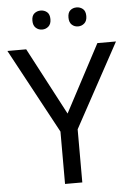

<svg xmlns="http://www.w3.org/2000/svg" viewBox="-60 -953 686 997"><g transform="rotate(-5 283.0 -454.0)"><path d="M283 -363 469 -714H566L328 -277V0H238V-273L0 -714H98ZM143 -859Q143 -885 157 -896.5Q171 -908 190 -908Q209 -908 223 -896.5Q237 -885 237 -859Q237 -834 223 -821.5Q209 -809 190 -809Q171 -809 157 -821.5Q143 -834 143 -859ZM331 -859Q331 -885 344.5 -896.5Q358 -908 377 -908Q396 -908 410 -896.5Q424 -885 424 -859Q424 -834 410 -821.5Q396 -809 377 -809Q358 -809 344.5 -821.5Q331 -834 331 -859Z"/></g></svg>

Font: Noto Znamenny Musical Notation
Style: Regular
Weight: 400
Version: Version 1.003; ttfautohint (v1.8.4.7-5d5b)